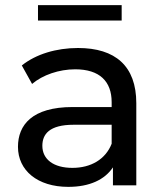

<svg xmlns="http://www.w3.org/2000/svg" viewBox="-20 -722 638 748"><path d="M454 -702H128V-642H454ZM284 -535C199 -535 120 -511 65 -467L105 -395C146 -430 210 -452 273 -452C368 -452 415 -405 415 -324V-305H263C105 -305 50 -235 50 -150C50 -58 126 6 246 6C329 6 388 -22 420 -70V0H511V-320C511 -465 429 -535 284 -535ZM262 -68C189 -68 145 -101 145 -154C145 -199 172 -236 267 -236H415V-162C391 -101 334 -68 262 -68Z"/></svg>

Font: AWKNG-Font Medium
Style: Regular
Weight: 500
Designer: Awakening Church
Foundry: Awakening Church
Version: Version 1.700;PS 001.700;hotconv 1.0.88;makeotf.lib2.5.64775